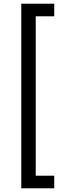

<svg xmlns="http://www.w3.org/2000/svg" viewBox="-20 -852 365 1037"><path d="M95 -832H273V-764H173V97H273V165H95Z"/></svg>

Font: Noto Sans Devanagari Condensed
Style: Regular
Weight: 400
Width: 3
Designer: Jelle Bosma - Monotype Design Team
Foundry: Monotype Imaging Inc.
Version: Version 2.004; ttfautohint (v1.8.4.7-5d5b)